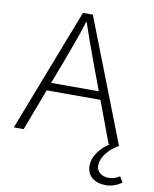

<svg xmlns="http://www.w3.org/2000/svg" viewBox="-101 -798 893 1111"><g transform="rotate(10 345.5 -242.5)"><path d="M486 141Q486 101 513.5 62.5Q541 24 580 0H573L482 -244H166L74 0H16L295 -722H353L634 0Q591 24 563 60.5Q535 97 535 130Q535 160 555.5 176Q576 192 606 192Q642 192 671 172L691 205Q673 219 648 228Q623 237 598 237Q549 237 517.5 212.5Q486 188 486 141ZM464 -291 415 -423 408 -442Q359 -573 326 -672H322Q303 -610 280 -547.5Q257 -485 234 -423L184 -291Z"/></g></svg>

Font: Nebula Sans Light
Style: Regular
Weight: 300
Designer: Paul D. Hunt for Adobe (as Source Sans)
Foundry: Nebula Entertainment & Broadcasting LLC
Version: Version 1.010